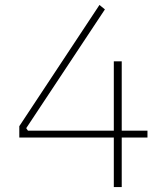

<svg xmlns="http://www.w3.org/2000/svg" viewBox="-20 -756 650 776"><path d="M58 -200V-246L382 -736L404 -718L86 -238L93 -228H440V-508H472V-228H576V-200H472V0H440V-200Z"/></svg>

Font: Sora Thin
Style: Regular
Weight: 32
Designer: Jonathan Barnbrook, Julián Moncada
Foundry: Barnbrook Fonts
Version: Version 2.000